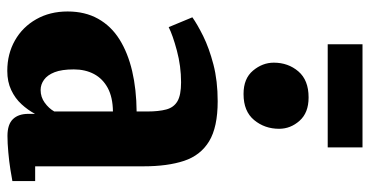

<svg xmlns="http://www.w3.org/2000/svg" viewBox="-264 -740 1015 527"><g transform="rotate(90 243.5 -476.5)"><path d="M174.5 11Q128 11 91 -10Q54 -31 32.8 -68.5Q11.5 -106 11.5 -154.5Q11.5 -202.5 31.5 -238.2Q51.5 -274 88.2 -297Q125 -320 175.2 -331.8Q225.5 -343.5 286 -344V-373.5Q286 -404.5 280.5 -425.2Q275 -446 258 -456Q241 -466 206 -466Q161.5 -466 118.8 -454.5Q76 -443 54.5 -432L27.5 -497Q46.5 -510.5 79.2 -526.8Q112 -543 157 -554.8Q202 -566.5 258 -566.5Q329 -566.5 367.8 -543Q406.5 -519.5 421.5 -474.2Q436.5 -429 436.5 -363V-65.5H477V-3Q467 -1 445 2.5Q423 6 398 8.2Q373 10.5 353 10.5Q321.5 10.5 307 -4.5Q292.5 -19.5 292.5 -47V-65Q282 -45.5 266 -28Q250 -10.5 227.2 0.2Q204.5 11 174.5 11ZM227 -80.5Q246.5 -80.5 262 -91.8Q277.5 -103 286 -118V-279Q247 -278.5 221.5 -264.8Q196 -251 183.2 -227Q170.5 -203 170.5 -171.5Q170.5 -138.5 178.2 -118.8Q186 -99 199 -89.8Q212 -80.5 227 -80.5ZM237.5 -637.5Q195.5 -637.5 173.8 -663.5Q152 -689.5 152 -720.5Q152 -760 176 -788Q200 -816 247 -816H248Q289.5 -816 311.5 -791.2Q333.5 -766.5 333.5 -735Q333.5 -695.5 309.5 -666.5Q285.5 -637.5 238.5 -637.5ZM384.5 -964V-868.5H101.5V-964Z"/></g></svg>

Font: Merriweather 24pt SemiCondensed Black
Style: Regular
Weight: 900
Width: 4
Designer: Eben Sorkin
Foundry: Eben Sorkin
Version: Version 2.100